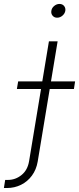

<svg xmlns="http://www.w3.org/2000/svg" viewBox="-124 -736 396 960"><path d="M120.6 -529.3H164.1L64.5 71.8Q57.6 112.3 35.6 142.1Q13.7 171.9 -18.8 188Q-51.3 204.1 -89.4 204.1H-104.5L-98.1 163.6H-84.5Q-46.4 163.6 -16.1 138.9Q14.2 114.3 21.5 69.3ZM-39.6 -291 -33.2 -329.1H251.5L245.6 -291ZM161.6 -647.5Q147.5 -647.5 138.9 -657.7Q130.4 -668 132.8 -682.1Q134.8 -696.3 147 -706.3Q159.2 -716.3 173.3 -716.3Q188 -716.3 196.3 -706.3Q204.6 -696.3 202.6 -682.1Q200.2 -668 188.2 -657.7Q176.3 -647.5 161.6 -647.5Z"/></svg>

Font: Inter 24pt ExtraLight
Style: Italic
Weight: 250
Italic angle: -9.3988°
Version: Version 4.001;git-66647c0bb